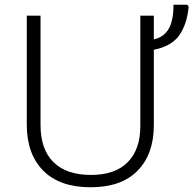

<svg xmlns="http://www.w3.org/2000/svg" viewBox="-20 -780 816 810"><path d="M629 -614Q671 -623 691.5 -658Q712 -693 712 -760H770L776 -752Q769 -678 736.5 -631.5Q704 -585 629 -570V-252Q629 -130 560.5 -60Q492 10 362 10Q232 10 162.5 -60Q93 -130 93 -254V-714H151V-253Q151 -150 205.5 -96Q260 -42 364 -42Q466 -42 519 -96Q572 -150 572 -248V-714H629Z"/></svg>

Font: RS Noto Sans Light
Style: Regular
Weight: 300
Designer: Monotype Design Team
Foundry: Monotype Imaging Inc.
Version: Version 3.10